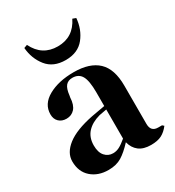

<svg xmlns="http://www.w3.org/2000/svg" viewBox="-179 -838 876 960"><g transform="rotate(-30 259.0 -358.0)"><path d="M29 -113Q29 -162 78.5 -200.5Q128 -239 228 -259L306 -273V-352Q306 -419 290 -447Q274 -475 238 -475Q213 -475 199.5 -459Q186 -443 182 -406L180 -395Q178 -353 159.5 -332.5Q141 -312 112 -312Q85 -312 68.5 -328Q52 -344 52 -371Q52 -430 111 -463Q170 -496 258 -496Q350 -496 397 -451.5Q444 -407 444 -311V-90Q444 -45 486 -45H508L517 -37Q497 -11 473.5 1Q450 13 412 13Q369 13 343.5 -6.5Q318 -26 309 -62Q273 -23 242 -4Q211 15 166 15Q106 15 67.5 -19Q29 -53 29 -113ZM306 -85V-253L263 -245Q215 -232 188.5 -203Q162 -174 162 -128Q162 -88 180.5 -67Q199 -46 227 -46Q246 -46 263.5 -55Q281 -64 306 -85ZM105 -724 124 -731Q165 -647 255 -647Q345 -647 386 -731L405 -724Q400 -661 363 -614.5Q326 -568 255 -568Q184 -568 147 -614.5Q110 -661 105 -724Z"/></g></svg>

Font: DeepMind Serif Display
Style: Regular
Weight: 800
Designer: Frank Grießhammer / Modifications: Colophon Foundry
Foundry: Colophon Foundry
Version: Version 5.002